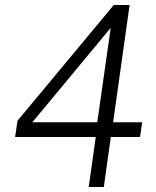

<svg xmlns="http://www.w3.org/2000/svg" viewBox="-20 -743 618 763"><path d="M332.5 0 360.5 -198.5H40L49.5 -263L432 -723H495L429.5 -257H545L536.5 -198.5H420.5L392.5 0ZM108.5 -257H366.5L420 -632.5Z"/></svg>

Font: Public Sans ExtraLight
Style: Italic
Weight: 200
Italic angle: -8°
Designer: The Public Sans project authors (U.S. Web Design System). Libre Franklin designed by Pablo Impallari and Rodrigo Fuenzal
Version: Version 1.007; ttfautohint (v1.8.1) -l 8 -r 50 -G 200 -x 14 